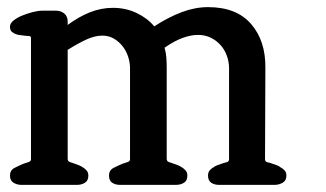

<svg xmlns="http://www.w3.org/2000/svg" viewBox="-20 -519 915 539"><path d="M751 0H595Q582 0 573 -6Q564 -12 564 -26Q564 -35 568.5 -40.5Q573 -46 579 -49Q584 -53 589.5 -55Q595 -57 601 -59Q609 -62 616 -63.5Q623 -65 623 -72V-328Q623 -345 617 -362Q611 -379 599.5 -392Q588 -405 572 -413Q556 -421 536 -421Q516 -421 492.5 -412.5Q469 -404 442 -385Q446 -371 447 -357Q448 -343 448 -328V-73Q448 -66 454.5 -64Q461 -62 469 -59Q482 -55 491 -49Q496 -46 501 -40.5Q506 -35 506 -26Q506 -12 496.5 -6Q487 0 474 0H317Q304 0 295 -6Q286 -12 286 -26Q286 -41 298.5 -47.5Q311 -54 323 -59Q331 -62 338 -64Q345 -66 345 -72V-328Q345 -344 339.5 -360.5Q334 -377 323.5 -390Q313 -403 299 -411Q285 -419 267 -419Q247 -419 223.5 -408.5Q200 -398 170 -379V-73Q170 -66 176.5 -64Q183 -62 191 -59Q204 -55 213 -49Q218 -46 223 -40.5Q228 -35 228 -26Q228 -12 218.5 -6Q209 0 196 0H40Q28 0 18 -6Q8 -12 8 -26Q8 -41 20.5 -47.5Q33 -54 45 -59Q53 -62 60 -64Q67 -66 67 -72V-412Q67 -418 60.5 -418Q54 -418 48 -419Q42 -420 36 -420.5Q30 -421 25 -423Q19 -425 13.5 -429.5Q8 -434 8 -444Q8 -453 17.5 -461Q27 -469 41.5 -475Q56 -481 71.5 -485Q87 -489 99 -489H137Q151 -489 160.5 -481Q170 -473 170 -459V-449Q201 -472 232.5 -484.5Q264 -497 297 -497Q333 -497 363.5 -482.5Q394 -468 413 -445Q453 -471 490.5 -485Q528 -499 564 -499Q644 -499 685 -451.5Q726 -404 725 -328L724 -72Q724 -65 731 -63.5Q738 -62 746 -59Q752 -57 757.5 -55Q763 -53 768 -49Q774 -46 779 -40.5Q784 -35 784 -26Q784 -12 773.5 -6Q763 0 751 0Z"/></svg>

Font: Jura
Style: Bold
Weight: 700
Designer: Ed Merritt
Foundry: Ten by Twenty
Version: Version 1.007